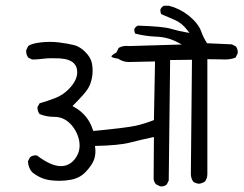

<svg xmlns="http://www.w3.org/2000/svg" viewBox="-20 -711 850 670"><path d="M703.6 -504.4H708Q730.5 -504.4 746.1 -503.9Q761.7 -503.4 764.2 -503.4Q787.1 -503.4 802.2 -510.3L809.1 -524.4Q809.6 -526.9 809.6 -529.3Q809.6 -541 802.7 -549.3L789.1 -556.2L702.6 -560.1Q689.5 -580.1 682.6 -600.1Q672.4 -629.4 637.7 -657.2Q606.4 -681.6 569.8 -690.9H551.8Q543.5 -687 539.6 -677.7Q539.6 -676.3 539.6 -675.3Q539.6 -667 543 -661.6Q566.9 -651.4 589.4 -641.6Q614.3 -631.3 634.3 -605L641.1 -596.2L629.9 -598.1Q602.5 -603 575.2 -610.8Q549.3 -618.7 461.4 -621.6Q452.6 -618.2 448.7 -609.4Q448.7 -607.9 448.7 -606.9Q448.7 -599.1 451.7 -593.8Q487.8 -584.5 526.6 -583Q565.4 -581.5 599.6 -563.5L614.3 -555.7L431.6 -550.3Q422.9 -550.8 420.7 -550.8Q418.5 -550.8 414.8 -550.5Q411.1 -550.3 407.7 -549.3Q400.4 -547.4 394 -543.9L386.2 -527.8Q370.1 -519 368.7 -514.2Q368.7 -514.2 368.7 -513.9Q368.7 -513.7 369.1 -513.2Q373 -508.8 392.1 -506.3Q409.7 -494.6 428.7 -494.6L521 -496.6L517.1 -292Q483.9 -278.8 452.6 -272Q421.4 -265.1 305.7 -253.9L304.2 -257.3Q287.6 -310.5 238.3 -337.9L232.9 -340.8Q277.8 -385.7 287.6 -402.8Q297.4 -419.4 301.3 -441.9Q303.2 -452.6 303.2 -464.1Q303.2 -475.6 301.3 -487.3Q296.9 -513.7 270 -536.6Q254.4 -549.8 238.3 -553.7Q216.8 -559.1 185.5 -563Q169.9 -564.9 154.1 -564.9Q138.2 -564.9 122.1 -563Q91.8 -559.6 78.6 -550.8L71.8 -536.6Q71.3 -534.7 71.3 -532.2Q71.3 -529.8 71.8 -526.4Q72.8 -518.1 78.1 -510.3L91.8 -503.4Q94.2 -503.4 97.7 -503.4Q108.9 -503.4 126.7 -505.6Q144.5 -507.8 159.7 -507.8Q174.8 -507.8 188.5 -507.3Q223.1 -504.9 237.8 -490.2Q249.5 -478.5 249.5 -459Q249.5 -429.7 219.2 -399.4Q199.7 -379.4 172.9 -368.9Q146 -358.4 118.2 -350.6L110.8 -337.4Q110.8 -336.4 110.8 -335.9Q110.8 -322.3 118.2 -313Q142.1 -303.2 169.9 -303.2Q201.2 -303.2 224.6 -279.8Q248 -256.3 255.9 -222.2Q257.8 -212.4 257.8 -203.6Q257.8 -174.3 237.3 -151.4Q218.8 -131.3 191.9 -131.3Q158.2 -131.3 108.9 -168.5Q106.4 -168.9 104.5 -168.9Q92.8 -168.9 84.5 -162.1L77.6 -148.4Q78.1 -126.5 91.8 -110.4Q121.1 -86.4 156.2 -82Q171.9 -80.1 186.5 -80.1Q206.5 -80.1 225.6 -83.5Q258.3 -88.9 279.5 -111.6Q300.8 -134.3 308.1 -153.8Q313 -168 313 -183.6Q313 -189.9 311.5 -201.7Q396 -203.6 433.3 -213.4Q470.7 -223.1 517.1 -232.9L516.1 -86.9Q517.1 -76.2 524.4 -67.9L538.6 -61Q540.5 -60.5 543 -60.5Q554.2 -60.5 562 -67.4L568.8 -81.1L573.7 -501.5L649.9 -502.4L646 -104.5Q646 -88.9 654.3 -77.1Q660.2 -72.8 665.3 -71.5Q670.4 -70.3 673.8 -69.8Q685.1 -70.8 695.3 -77.6Q703.6 -88.9 703.6 -103.5Z"/></svg>

Font: Bakudai
Style: Light
Weight: 300
Version: Version 1.48